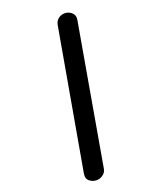

<svg xmlns="http://www.w3.org/2000/svg" viewBox="-206 -852 845 990"><g transform="rotate(-30 216.5 -357.0)"><path d="M76 58Q51 58 33 40Q15 22 25 -5L290 -733Q297 -754 311.5 -763Q326 -772 342 -772Q358 -772 372 -763.5Q386 -755 392.5 -741Q399 -727 392 -708L127 24Q121 41 106 49.5Q91 58 76 58Z"/></g></svg>

Font: Edu SA Beginner SemiBold
Style: Regular
Weight: 600
Version: Version 1.003